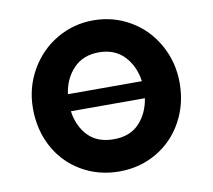

<svg xmlns="http://www.w3.org/2000/svg" viewBox="-80 -820 1008 910"><g transform="rotate(-10 424.0 -365.5)"><path d="M602 -405Q592 -478 546.5 -526.5Q501 -575 424 -575Q348 -575 302 -526.5Q256 -478 246 -405ZM246 -323Q256 -250 300.5 -203.5Q345 -157 424 -157Q502 -157 546.5 -204Q591 -251 602 -323ZM71 -366Q71 -466 119 -550Q167 -634 248 -681.5Q329 -729 424 -729Q521 -729 602 -681.5Q683 -634 730 -550Q777 -466 777 -366Q777 -265 731.5 -181.5Q686 -98 605 -50Q524 -2 424 -2Q323 -2 241.5 -50Q160 -98 115.5 -181Q71 -264 71 -366Z"/></g></svg>

Font: Hussar
Style: BoldWeb
Weight: 700
Foundry: Cannot Into Space Fonts
Version: Version 2.00